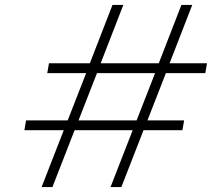

<svg xmlns="http://www.w3.org/2000/svg" viewBox="-20 -760 861 780"><path d="M654 -463 579 -271H728L721 -231H563L473 0H429L519 -231H283L193 0H149L239 -231H79L86 -271H255L330 -463H172L179 -503H345L437 -740H481L389 -503H625L717 -740H761L669 -503H821L814 -463ZM610 -463H374L299 -271H535Z"/></svg>

Font: Fz Poppins ExtLt
Style: Italic
Weight: 200
Italic angle: -10°
Designer: Ninad Kale (Devanagari), Jonny Pinhorn (Latin)
Foundry: Indian Type Foundry
Version: Vit hóa bi Vntype.Com & FontZin.Com